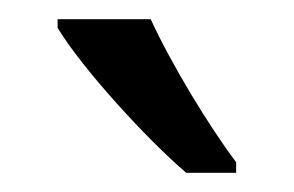

<svg xmlns="http://www.w3.org/2000/svg" viewBox="-20 -786 306 200"><path d="M137 -766H40V-757C66 -714 134 -640 174 -606H226V-617C198 -654 158 -720 137 -766Z"/></svg>

Font: Noto Sans Gurmukhi UI ExtraCondensed
Style: Regular
Weight: 400
Width: 2
Designer: Jelle Bosma - Monotype Design Team
Foundry: Monotype Imaging Inc.
Version: Version 2.004